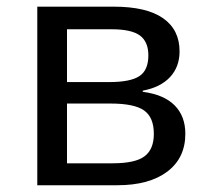

<svg xmlns="http://www.w3.org/2000/svg" viewBox="-20 -548 640 568"><path d="M315.9 -528.3Q413.6 -528.3 462.4 -494.1Q511.2 -460 511.2 -396Q511.2 -350.1 482.9 -319.8Q454.6 -289.6 402.3 -279.8V-276.4Q465.3 -268.1 496.8 -236.1Q528.3 -204.1 528.3 -152.3Q528.3 -80.6 474.9 -40.3Q421.4 0 327.1 0H90.3V-528.3ZM178.2 -64.9H313Q380.4 -64.9 407.7 -85.7Q435.1 -106.4 435.1 -151.9Q435.1 -201.2 406 -221.4Q377 -241.7 307.1 -241.7H178.2ZM178.2 -461.4V-305.2H303.2Q365.7 -305.2 392.3 -322.8Q418.9 -340.3 418.9 -384.3Q418.9 -424.3 394 -442.9Q369.1 -461.4 310.1 -461.4Z"/></svg>

Font: Cousine
Style: Regular
Weight: 400
Monospace: yes
Designer: Steve Matteson
Foundry: Monotype Imaging Inc.
Version: Version 1.21